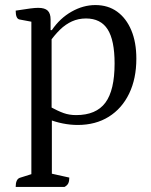

<svg xmlns="http://www.w3.org/2000/svg" viewBox="-20 -482 595 759"><path d="M42 257Q42 227 58 221L115 203L104 220V-409L116 -394L57 -405Q42 -408 42 -440Q80 -446 99.5 -448.5Q119 -451 131 -451Q157 -451 168.5 -440Q180 -429 180 -405V-360L177 -363H185Q217 -410 263 -436Q309 -462 357 -462Q407 -462 443 -436Q479 -410 499 -362.5Q519 -315 519 -250Q519 -171 490.5 -112Q462 -53 410 -20.5Q358 12 287 12Q258 12 228 6Q198 0 171 -11L185 -19V215L173 202L254 220Q254 234 250 242.5Q246 251 235 257ZM281 -27Q360 -27 396.5 -76Q433 -125 433 -231Q433 -323 405.5 -366Q378 -409 320 -409Q290 -409 264.5 -397.5Q239 -386 217 -364.5Q195 -343 174 -313L184 -336V-44L174 -62Q209 -43 231.5 -35Q254 -27 281 -27Z"/></svg>

Font: Pitagon Serif
Style: Regular
Weight: 400
Designer: Travis Tran
Foundry: Pitagon
Version: Version 1.000;gftools[0.9.26]